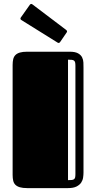

<svg xmlns="http://www.w3.org/2000/svg" viewBox="-20 -967 495 987"><path d="M44.9 -632.8Q44.9 -649.9 47.9 -662.6Q50.8 -675.3 59.1 -683.8Q67.4 -692.4 82 -696.8Q96.7 -701.2 120.1 -701.2H337.9Q366.2 -701.2 381.1 -692.9Q396 -684.6 402.1 -672.1Q408.2 -659.7 408.7 -645.8Q409.2 -631.8 409.2 -620.1V-79.1Q409.2 -67.9 407.2 -54.2Q405.3 -40.5 397.5 -28.6Q389.6 -16.6 373.5 -8.3Q357.4 0 329.1 0H120.1Q96.7 0 82 -4.4Q67.4 -8.8 59.1 -17.1Q50.8 -25.4 47.9 -38.1Q44.9 -50.8 44.9 -67.9ZM367.7 -628.9Q367.7 -639.6 366.2 -646Q364.7 -652.3 360.4 -655.5Q356 -658.7 348.6 -659.4Q341.3 -660.2 329.6 -660.2V-41Q341.3 -41 348.6 -41.7Q356 -42.5 360.4 -45.7Q364.7 -48.8 366.2 -54.9Q367.7 -61 367.7 -72.3ZM89.4 -864.3Q85 -867.2 85 -871.6Q85 -875 88.4 -878.9L133.3 -942.4Q136.7 -946.8 140.6 -946.8Q143.6 -946.8 147.5 -943.8L320.3 -813Q324.7 -809.1 324.7 -805.7Q324.7 -802.2 321.8 -798.8L289.1 -751Q286.1 -746.1 280.8 -746.1Q279.3 -746.1 277.8 -747.1Q276.4 -748 274.4 -749Z"/></svg>

Font: Fascinate Inline
Style: Regular
Weight: 900
Designer: Astigmatic (AOETI)
Foundry: Astigmatic (AOETI)
Version: Version 1.000